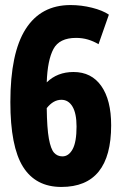

<svg xmlns="http://www.w3.org/2000/svg" viewBox="-20 -730 477 760"><path d="M223 10Q121 10 71 -70Q21 -150 21 -326Q21 -520 81.5 -615Q142 -710 259 -710Q302 -710 344 -699.5Q386 -689 411 -672L370 -555Q350 -567 328 -573.5Q306 -580 281 -580Q215 -580 191.5 -536Q168 -492 165 -404Q207 -445 271 -445Q342 -445 381 -389.5Q420 -334 420 -234Q420 10 223 10ZM223 -335Q191 -335 165 -302Q166 -222 173.5 -181Q181 -140 194 -125.5Q207 -111 227 -111Q252 -111 267.5 -139.5Q283 -168 283 -229Q283 -281 267 -308Q251 -335 223 -335Z"/></svg>

Font: Georama Condensed
Style: Bold
Weight: 700
Width: 3
Designer: Jean-Baptiste Levee
Foundry: Production Type
Version: Version 1.000